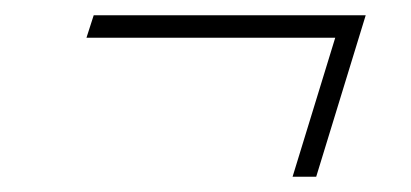

<svg xmlns="http://www.w3.org/2000/svg" viewBox="-20 -344 540 252"><path d="M103 -324H460L395 -112H364L420 -294.5H93.5Z"/></svg>

Font: Newsreader 16pt Light
Style: Italic
Weight: 300
Italic angle: -17°
Designer: Hugues Gentile
Foundry: Production Type
Version: Version 1.003; ttfautohint (v1.8.3)